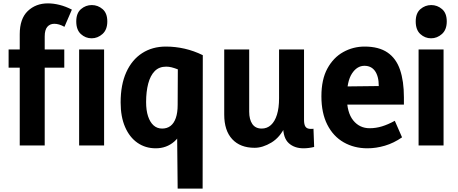

<svg xmlns="http://www.w3.org/2000/svg" viewBox="-20 -862 2715 1138"><path d="M97 0V-659Q97 -751 144.5 -796.5Q192 -842 264 -842Q297 -842 333 -833Q369 -824 406 -805L362 -703Q346 -712 331 -716.5Q316 -721 302 -721Q276 -721 260.5 -703Q245 -685 245 -646V0ZM31 -461V-569H361V-461Z M449 0V-569H597V0ZM523 -635Q487 -635 459.5 -660Q432 -685 432 -735Q432 -784 460 -808Q488 -832 524 -832Q560 -832 588 -808Q616 -784 616 -735Q616 -686 587.5 -660.5Q559 -635 523 -635Z M963 -586Q1019 -586 1074 -573.5Q1129 -561 1182 -535L1181 256H1033L1029 -148H1082Q1059 -63 1013 -23Q967 17 903 17Q842 17 795 -15.5Q748 -48 721.5 -109Q695 -170 695 -255Q695 -360 728.5 -434Q762 -508 822.5 -547Q883 -586 963 -586ZM965 -467Q923 -467 897 -440.5Q871 -414 858.5 -366.5Q846 -319 846 -257Q846 -208 857.5 -173Q869 -138 890 -119Q911 -100 941 -100Q970 -100 990.5 -115.5Q1011 -131 1022 -162.5Q1033 -194 1033 -240L1034 -451Q1013 -459 997 -463Q981 -467 965 -467Z M1658 -114H1671Q1640 -48 1588.5 -17Q1537 14 1489 14Q1404 14 1356.5 -37Q1309 -88 1309 -183V-569H1457V-200Q1457 -154 1475.5 -127Q1494 -100 1531 -100Q1563 -100 1586 -121Q1609 -142 1621.5 -182Q1634 -222 1634 -279V-569H1782V-151Q1782 -123 1791 -110.5Q1800 -98 1822 -98Q1826 -98 1830 -98Q1834 -98 1838 -99L1842 9Q1826 13 1809.5 15Q1793 17 1779 17Q1725 17 1691.5 -13.5Q1658 -44 1658 -114Z M2158 17Q2079 17 2017 -18.5Q1955 -54 1920 -123Q1885 -192 1885 -291Q1885 -391 1920.5 -456Q1956 -521 2014.5 -553.5Q2073 -586 2141 -586Q2225 -586 2276.5 -551Q2328 -516 2351 -448.5Q2374 -381 2374 -285V-242H1968L1970 -349L2225 -352Q2225 -382 2219 -404.5Q2213 -427 2202 -442Q2191 -457 2175.5 -464.5Q2160 -472 2140 -472Q2096 -472 2066 -426Q2036 -380 2036 -286Q2036 -195 2073.5 -148.5Q2111 -102 2171 -102Q2208 -102 2244 -113Q2280 -124 2320 -146L2363 -48Q2314 -14 2261.5 1.5Q2209 17 2158 17Z M2461 0V-569H2609V0ZM2535 -635Q2499 -635 2471.5 -660Q2444 -685 2444 -735Q2444 -784 2472 -808Q2500 -832 2536 -832Q2572 -832 2600 -808Q2628 -784 2628 -735Q2628 -686 2599.5 -660.5Q2571 -635 2535 -635Z"/></svg>

Font: Yaldevi ExtraLight
Style: Bold
Weight: 700
Version: Version 1.100